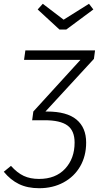

<svg xmlns="http://www.w3.org/2000/svg" viewBox="-63 -789 536 1014"><path d="M433 -478 177 -200H185Q290 -200 341 -157.5Q392 -115 392 -36Q392 35 360.5 89.5Q329 144 272.5 174.5Q216 205 144 205Q82 205 37 183Q-8 161 -43 118L-5 87Q28 124 62.5 140Q97 156 143 156Q231 156 281 102Q331 48 331 -36Q331 -99 293 -126.5Q255 -154 173 -154H106L107 -155L113 -200L362 -473H64L71 -523H439ZM430 -739 287 -633H251L136 -739L163 -769L273 -685L407 -769Z"/></svg>

Font: FiraGO Light
Style: Italic
Weight: 300
Italic angle: -8°
Designer: bBox Type GmbH
Foundry: bBox Type GmbH
Version: Version 1.001